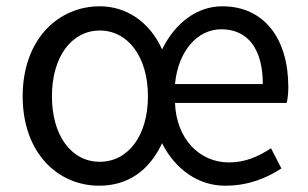

<svg xmlns="http://www.w3.org/2000/svg" viewBox="-20 -577 977 610"><path d="M295 13C385 13 453 -33 495 -122C537 -38 611 13 695 13C769 13 827 -11 874 -42L841 -106C800 -79 759 -61 707 -61C614 -61 540 -136 536 -250H891C894 -264 896 -281 896 -300C896 -455 819 -557 686 -557C606 -557 536 -504 495 -420C455 -509 380 -557 297 -557C165 -557 52 -452 52 -271C52 -91 164 13 295 13ZM297 -63C207 -63 145 -146 145 -271C145 -396 207 -480 297 -480C387 -480 450 -396 450 -271C450 -146 387 -63 297 -63ZM536 -310C546 -416 608 -484 683 -484C766 -484 815 -423 815 -310Z"/></svg>

Font: Noto Sans Mono CJK HK
Style: Regular
Weight: 400
Designer: Ryoko NISHIZUKA 西塚涼子 (kana, bopomofo & ideographs); Paul D. Hunt (Latin, Greek & Cyrillic); Sandoll Communications 산돌커뮤니
Foundry: Adobe
Version: Version 2.004;hotconv 1.0.118;makeotfexe 2.5.65603